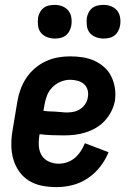

<svg xmlns="http://www.w3.org/2000/svg" viewBox="-20 -759 540 787"><path d="M212 8Q182 8 153 2.5Q124 -3 100 -17.5Q76 -32 59.5 -55Q43 -78 35 -105Q27 -132 26.5 -162Q26 -192 31 -222L51 -342Q55 -367 64 -392Q73 -417 87.5 -439Q102 -461 123 -479Q144 -497 168 -508Q192 -519 217 -523.5Q242 -528 267 -528Q294 -528 319.5 -524Q345 -520 367 -510Q389 -500 407.5 -483.5Q426 -467 436.5 -445Q447 -423 451 -397.5Q455 -372 451 -346Q447 -324 436.5 -303Q426 -282 410 -264.5Q394 -247 373.5 -235Q353 -223 330.5 -216Q308 -209 286 -206.5Q264 -204 242 -204Q216 -204 191.5 -205Q167 -206 142 -209V-207Q138 -185 139 -163Q140 -141 150 -123.5Q160 -106 179.5 -97Q199 -88 221 -88Q238 -88 255.5 -94Q273 -100 287 -112Q301 -124 311 -139.5Q321 -155 328 -172L425 -135Q412 -103 390.5 -75.5Q369 -48 340 -28.5Q311 -9 278 -0.5Q245 8 212 8ZM255 -298Q269 -298 283 -301Q297 -304 309.5 -312.5Q322 -321 330 -333.5Q338 -346 340 -360Q343 -376 339 -390.5Q335 -405 324 -414.5Q313 -424 298 -428Q283 -432 267 -432Q248 -432 228.5 -424Q209 -416 194 -400.5Q179 -385 172 -365.5Q165 -346 162 -327L158 -305Q170 -303 182 -302.5Q194 -302 206.5 -301.5Q219 -301 231 -299.5Q243 -298 255 -298ZM404 -601Q388 -601 372.5 -607Q357 -613 347.5 -625Q338 -637 336 -653.5Q334 -670 336 -687Q338 -698 344 -709Q350 -720 359.5 -727Q369 -734 381 -736.5Q393 -739 404 -739Q421 -739 436 -733Q451 -727 460.5 -715Q470 -703 472.5 -686.5Q475 -670 472 -653Q470 -642 464 -631Q458 -620 448.5 -613Q439 -606 427.5 -603.5Q416 -601 404 -601ZM204 -601Q188 -601 172.5 -607Q157 -613 147.5 -625Q138 -637 136 -653.5Q134 -670 136 -687Q138 -698 144 -709Q150 -720 159.5 -727Q169 -734 181 -736.5Q193 -739 204 -739Q221 -739 236 -733Q251 -727 260.5 -715Q270 -703 272.5 -686.5Q275 -670 272 -653Q270 -642 264 -631Q258 -620 248.5 -613Q239 -606 227.5 -603.5Q216 -601 204 -601Z"/></svg>

Font: Iosevka Custom
Style: Bold Italic
Weight: 700
Italic angle: -9°
Designer: Belleve Invis
Foundry: Belleve Invis
Version: Version 30.3.1; ttfautohint (v1.8.3)